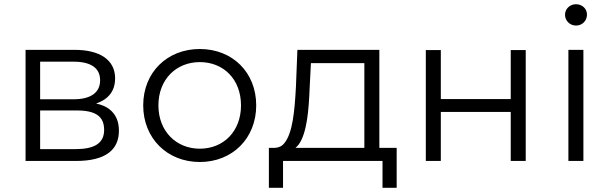

<svg xmlns="http://www.w3.org/2000/svg" viewBox="-20 -762 2883 909"><path d="M340 0C479 0 543 -52 543 -143C543 -188 528 -221 499 -244C483 -257 462 -266 435 -272C450 -277 464 -284 476 -292C509 -315 525 -348 525 -391C525 -479 452 -526 333 -526H101V0ZM170 -470H328C409 -470 454 -441 454 -382C454 -323 409 -292 328 -292H170ZM170 -239H344C433 -239 473 -211 473 -147C473 -83 426 -56 337 -56H170Z M926 5C1080 5 1193 -107 1193 -263C1193 -420 1080 -530 926 -530C772 -530 658 -420 658 -263C658 -107 772 5 926 5ZM926 -58C815 -58 730 -140 730 -263C730 -387 815 -468 926 -468C1038 -468 1121 -387 1121 -263C1121 -140 1038 -58 926 -58Z M1320 127V0H1791V127H1858V-62H1776V-526H1388L1381 -350C1375 -239 1366 -132 1326 -84C1315 -70 1300 -63 1282 -62H1253V127ZM1379 -62C1385 -67 1390 -72 1395 -79C1433 -133 1442 -240 1446 -346L1452 -463H1705V-62Z M2067 0V-232H2398V0H2469V-525H2398V-293H2067V-525H1996V0Z M2707 -641C2738 -641 2759 -665 2759 -693C2759 -721 2736 -742 2707 -742C2678 -742 2655 -720 2655 -692C2655 -664 2678 -641 2707 -641ZM2742 0V-526H2671V0Z"/></svg>

Font: Montserrat Z
Style: Regular
Weight: 400
Designer: Julieta Ulanovsky
Foundry: Julieta Ulanovsky
Version: Version 8.000